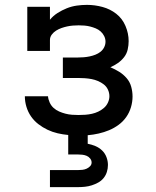

<svg xmlns="http://www.w3.org/2000/svg" viewBox="-20 -548 640 788"><path d="M185 220V150H300Q309 150 318 149Q327 148 335 144.5Q343 141 349.5 134.5Q356 128 356 119Q356 110 350 102.5Q344 95 335.5 91.5Q327 88 318 87Q309 86 300 86H260V6Q238 4 216.5 -1Q195 -6 175 -15.5Q155 -25 137.5 -38.5Q120 -52 107.5 -70Q95 -88 88.5 -109.5Q82 -131 82 -153H177Q178 -140 184 -127Q190 -114 200 -105Q210 -96 222.5 -90.5Q235 -85 248.5 -81.5Q262 -78 275.5 -77Q289 -76 302 -76Q316 -76 330 -77Q344 -78 357.5 -81Q371 -84 383.5 -90Q396 -96 406.5 -105Q417 -114 423 -127Q429 -140 429 -153Q429 -167 423 -180Q417 -193 406 -201.5Q395 -210 382 -215.5Q369 -221 355.5 -223.5Q342 -226 328 -227Q314 -228 300 -228H238V-312H300Q312 -312 324 -313Q336 -314 348 -316.5Q360 -319 371.5 -323.5Q383 -328 392.5 -335.5Q402 -343 407.5 -354Q413 -365 413 -377Q413 -389 407.5 -400Q402 -411 393 -419Q384 -427 373 -431.5Q362 -436 350.5 -439Q339 -442 327 -443Q315 -444 303 -444Q291 -444 279 -443Q267 -442 255.5 -439.5Q244 -437 232.5 -433Q221 -429 210.5 -422.5Q200 -416 192.5 -406Q185 -396 185 -384V-339H92V-520H185V-467Q198 -483 216 -494.5Q234 -506 254 -514Q274 -522 295 -525Q316 -528 337 -528Q369 -528 400.5 -519.5Q432 -511 457 -491.5Q482 -472 495 -441.5Q508 -411 508 -379Q508 -362 504 -344.5Q500 -327 489 -313Q478 -299 463.5 -289Q449 -279 433 -272Q452 -264 469 -253.5Q486 -243 499.5 -227.5Q513 -212 518.5 -192Q524 -172 524 -152Q524 -130 517.5 -108Q511 -86 498 -67.5Q485 -49 466.5 -35.5Q448 -22 427.5 -13.5Q407 -5 385 0Q363 5 340 7V42Q356 45 371.5 51.5Q387 58 399 69.5Q411 81 417 97Q423 113 423 129Q423 144 418.5 158Q414 172 405 183Q396 194 383.5 201Q371 208 357 212.5Q343 217 328.5 218.5Q314 220 300 220Z"/></svg>

Font: Iosevka Etoile Medium
Style: Regular
Weight: 500
Designer: Belleve Invis
Foundry: Belleve Invis
Version: Version 22.1.2; ttfautohint (v1.8.4)